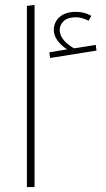

<svg xmlns="http://www.w3.org/2000/svg" viewBox="-20 -758 430 778"><path d="M371 -553 183 -523 180 -546 252 -558Q227 -574 212.5 -594.5Q198 -615 198 -636Q198 -668 221.5 -689Q245 -710 288 -710Q322 -710 350 -694L339 -674Q311 -688 288 -688Q255 -688 238.5 -673Q222 -658 222 -636Q222 -616 237 -597Q252 -578 280 -562L368 -576ZM89 0V-734L120 -738V0Z"/></svg>

Font: FiraGO UltraLight
Style: Regular
Weight: 200
Designer: bBox Type
Foundry: bBox Type GmbH
Version: Version 1.001